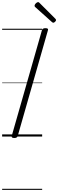

<svg xmlns="http://www.w3.org/2000/svg" viewBox="-20 -1279 545 1799"><path d="M114 14Q99 14 93 9Q87 4 90 -6L373 -996Q377 -1006 384 -1010.5Q391 -1015 406 -1015Q420 -1015 426.5 -1010.5Q433 -1006 429 -995L146 -5Q143 4 136 9Q129 14 114 14ZM479 -1066Q476 -1066 473 -1068Q470 -1070 466 -1073L312 -1211Q307 -1215 305.5 -1218Q304 -1221 304 -1226Q304 -1232 309.5 -1240Q315 -1248 323 -1253.5Q331 -1259 337 -1259Q342 -1259 345 -1256.5Q348 -1254 352 -1250L499 -1103Q503 -1099 504 -1096Q505 -1093 505 -1090Q505 -1084 496 -1075Q487 -1066 479 -1066ZM0 490H375V500H0ZM0 -20H375V0H0ZM0 -505H375V-500H0ZM0 -1010H375V-1000H0Z"/></svg>

Font: Playwrite AU NSW Guides
Style: Regular
Weight: 400
Designer: Veronika Burian, José Scaglione
Foundry: TypeTogether
Version: Version 1.003